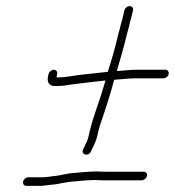

<svg xmlns="http://www.w3.org/2000/svg" viewBox="-20 -614 569 625"><path d="M66.1 -9H114.1C119.4 -9 125.6 -9.7 132.5 -11C147.9 -12.9 166.5 -13.8 181.2 -18L206.1 -22C234.1 -24.1 261.9 -28 290.5 -28C300.3 -27.3 309.6 -27 318.2 -27H441.2C448.9 -27 456.8 -34 458.6 -41.5C460.3 -49 455.4 -55 447.7 -55H324.7C316 -55 307.1 -55.3 297.9 -56C267.6 -56 238.9 -52.2 209.5 -50C192.2 -47.6 174.3 -42.5 157.5 -41C142.6 -40 133.7 -37 120.5 -37H72.5C64.6 -37 57.1 -30.9 55.3 -23C53.5 -15.1 58.1 -9 66.1 -9ZM384.9 -580 381.4 -565C379.3 -555.7 376.6 -545.7 373.5 -535C371.1 -524.3 368 -512.7 364.4 -500C355.1 -459.5 343.5 -419.1 330.7 -380H329.7C308.1 -377.4 267.3 -373.4 246.2 -371C218.7 -367.9 195.5 -362 166.6 -362H164.6C164.4 -364 164.4 -365.7 164.7 -367L166.1 -373C167.8 -380.1 162.8 -387 155.3 -387C147.9 -387 139.8 -380.1 138.1 -373L136.7 -367C132 -346.6 139.3 -333 161.1 -334C180.6 -334 193.5 -335.4 212.3 -339C244.7 -343.5 287.8 -347.7 323.3 -352C321.2 -346 319.6 -340.3 318.3 -335C304.3 -285.3 283.2 -234.9 271.9 -186L268.2 -170C265.4 -157.5 262.6 -153.1 256.3 -140L250.3 -127C243.2 -109.2 269.1 -103.7 275.9 -121L281.7 -133C288.2 -146.5 293.2 -156.6 296.2 -170L299.9 -186C301.2 -191.3 303.3 -199 306.3 -209C320.6 -249.5 333.5 -289.8 345.9 -333C347.4 -339.7 349.4 -346.7 351.7 -354C354.5 -354.7 357.6 -355 361 -355C381.5 -356.2 398.1 -359 418.9 -359H511.9C519.6 -359 527.3 -365 529 -372.5C530.7 -380 526 -387 518.3 -387H425.3C404 -387 388 -384.3 365.4 -383H360.4C371.5 -421.6 383.4 -460.8 392.4 -500C395.9 -512 398.8 -523.3 401.3 -534C404.4 -544.7 407.1 -555 409.4 -565L412.9 -580C414.7 -587.9 410.1 -594 402.1 -594C394.2 -594 386.7 -587.9 384.9 -580Z"/></svg>

Font: HoneyBee
Style: XLitIt
Weight: 200
Foundry: Cannot Into Space Fonts
Version: Version 0.89